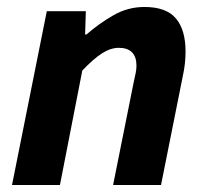

<svg xmlns="http://www.w3.org/2000/svg" viewBox="-20 -528 592 548"><path d="M14.3 0 113.6 -496.1H225L222.9 -429.7H226.9Q263.1 -461.2 304.1 -484.7Q345.1 -508.1 392.3 -508.1Q454.3 -508.1 481.9 -475.6Q509.6 -443.1 509.6 -380.6Q509.6 -364.2 507.7 -346.4Q505.7 -328.5 501.6 -310L439.6 0H302.8L361.5 -292.8Q364.9 -308.4 367.2 -319.3Q369.5 -330.3 369.5 -340.3Q369.5 -365.9 356.7 -378.7Q344 -391.5 319.1 -391.5Q295.9 -391.5 271.5 -376Q247.1 -360.4 214.9 -326.7L151.1 0Z"/></svg>

Font: Source Sans 3
Style: Italic
Weight: 200
Italic angle: -11°
Designer: Paul D. Hunt
Foundry: Adobe
Version: Version 3.046;hotconv 1.0.118;makeotfexe 2.5.65603